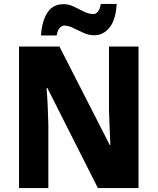

<svg xmlns="http://www.w3.org/2000/svg" viewBox="-20 -949 795 969"><path d="M679 0H474L219 -505H215Q219 -457 221 -408Q223 -359 224 -319V0H76V-714H280L534 -217H537Q535 -263 533 -310Q531 -357 530 -396V-714H679ZM187 -770Q191 -840 218.5 -884Q246 -928 301 -928Q327 -928 353 -915.5Q379 -903 403.5 -890.5Q428 -878 451 -878Q464 -878 474 -890Q484 -902 489 -929H569Q564 -848 532.5 -809.5Q501 -771 456 -771Q428 -771 401.5 -783Q375 -795 350 -807.5Q325 -820 304 -820Q293 -820 282 -809Q271 -798 266 -770Z"/></svg>

Font: Noto Sans Devanagari UI SemiCondensed ExtraBold
Style: Regular
Weight: 800
Width: 4
Designer: Jelle Bosma - Monotype Design Team
Foundry: Monotype Imaging Inc.
Version: Version 2.004; ttfautohint (v1.8.4.7-5d5b)